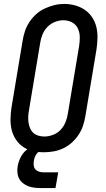

<svg xmlns="http://www.w3.org/2000/svg" viewBox="-20 -766 540 976"><path d="M203 8Q175 8 147.5 2Q120 -4 98 -19Q76 -34 61 -56.5Q46 -79 39.5 -105Q33 -131 33.5 -160Q34 -189 38 -217L95 -559Q99 -584 107 -608Q115 -632 129.5 -654Q144 -676 164 -694Q184 -712 208 -723Q232 -734 256.5 -740Q281 -746 306 -746Q335 -746 362 -738.5Q389 -731 411 -716Q433 -701 448 -678.5Q463 -656 469.5 -630Q476 -604 475.5 -575Q475 -546 471 -518L414 -176Q410 -151 402 -127Q394 -103 379.5 -81Q365 -59 345 -41Q325 -23 301.5 -12Q278 -1 253 3.5Q228 8 203 8ZM205 -72Q227 -72 249.5 -80.5Q272 -89 288 -106Q304 -123 313 -145Q322 -167 325 -189L382 -531Q386 -555 385.5 -578.5Q385 -602 375.5 -622Q366 -642 346 -652.5Q326 -663 302 -663Q280 -663 258 -654Q236 -645 220 -628Q204 -611 195.5 -589.5Q187 -568 184 -546L127 -204Q124 -188 123.5 -172.5Q123 -157 125 -142.5Q127 -128 133 -114Q139 -100 149.5 -90.5Q160 -81 175 -76.5Q190 -72 205 -72ZM187 190Q171 190 154.5 188Q138 186 123.5 180.5Q109 175 96.5 165Q84 155 77 141.5Q70 128 68.5 111.5Q67 95 70 78Q74 56 84.5 34.5Q95 13 113 -2.5Q131 -18 154 -24.5Q177 -31 199 -31L194 0Q185 0 177 5.5Q169 11 164 19Q159 27 156 35.5Q153 44 152 53Q150 65 151.5 76Q153 87 160 95Q167 103 178 106.5Q189 110 201 110H276L262 190Z"/></svg>

Font: Iosevka Slab Medium Oblique
Style: Regular
Weight: 500
Italic angle: -9°
Monospace: yes
Designer: Belleve Invis
Foundry: Belleve Invis
Version: Version 11.1.1; ttfautohint (v1.8.3)